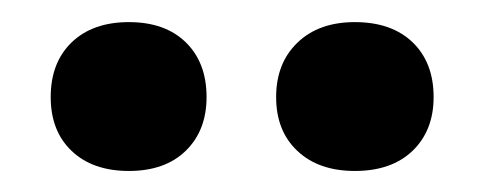

<svg xmlns="http://www.w3.org/2000/svg" viewBox="-20 -688 447 178"><path d="M99.5 -529.5Q66 -529.5 46.5 -548Q27 -566.5 27 -598Q27 -630 46.5 -648.8Q66 -667.5 99.5 -667.5Q133 -667.5 152.2 -648.8Q171.5 -630 171.5 -598Q171.5 -567 152.2 -548.2Q133 -529.5 99.5 -529.5ZM309 -529.5Q275.5 -529.5 255.8 -548Q236 -566.5 236 -598Q236 -629.5 255.8 -648.5Q275.5 -667.5 309 -667.5Q343 -667.5 362.5 -648.8Q382 -630 382 -598Q382 -567 362.5 -548.2Q343 -529.5 309 -529.5Z"/></svg>

Font: Fraunces 9pt S050 SemiBold
Style: Regular
Weight: 600
Version: Version 1.000; ttfautohint (v1.8.3)